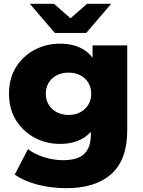

<svg xmlns="http://www.w3.org/2000/svg" viewBox="-20 -779 745 1002"><path d="M326 203Q248 203 177.5 185Q107 167 57 132L126 -1Q160 26 210.5 41.5Q261 57 309 57Q386 57 420 23.5Q454 -10 454 -74V-138L464 -290L463 -443V-542H644V-99Q644 55 561 129Q478 203 326 203ZM293 -28Q221 -28 160.5 -60.5Q100 -93 63.5 -151.5Q27 -210 27 -290Q27 -370 63.5 -428.5Q100 -487 160.5 -519Q221 -551 293 -551Q362 -551 411 -523.5Q460 -496 485.5 -438Q511 -380 511 -290Q511 -200 485.5 -142Q460 -84 411 -56Q362 -28 293 -28ZM338 -179Q372 -179 398.5 -193Q425 -207 440.5 -232Q456 -257 456 -290Q456 -323 440.5 -348Q425 -373 398.5 -386.5Q372 -400 338 -400Q304 -400 277 -386.5Q250 -373 234.5 -348Q219 -323 219 -290Q219 -257 234.5 -232Q250 -207 277 -193Q304 -179 338 -179ZM266 -607 136 -759H262L403 -635H293L434 -759H560L430 -607Z"/></svg>

Font: MOST Montserrat ExtraBold
Style: Regular
Weight: 800
Designer: Julieta Ulanovsky
Foundry: Julieta Ulanovsky
Version: Version 8.000;March 11, 2024;FontCreator 15.0.0.2926 64-bit